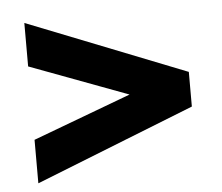

<svg xmlns="http://www.w3.org/2000/svg" viewBox="-41 -632 650 563"><g transform="rotate(-5 284.0 -350.0)"><path d="M518 -299 390 -331 50 -458V-586L518 -401ZM50 -114V-242L390 -369L518 -401V-299Z"/></g></svg>

Font: Fustat ExtraBold
Style: Regular
Weight: 800
Designer: Mohamed Gaber, Khaled Hosny, Laura Garcia Mut
Foundry: Kief Type Foundry, Alif Type Foundry, Hard Type Foundry
Version: Version 1.007